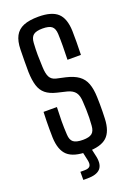

<svg xmlns="http://www.w3.org/2000/svg" viewBox="-177 -873 760 1088"><g transform="rotate(-20 203.0 -329.0)"><path d="M204 7Q121.5 7 85 -26Q48.5 -59 45.5 -135.5Q45 -163 44.8 -187.5Q44.5 -212 45.2 -236.8Q46 -261.5 47 -290H127.5Q125.5 -246.5 125.2 -205.8Q125 -165 127.5 -124Q129 -91 146.2 -77.8Q163.5 -64.5 203.5 -64.5Q241 -64.5 257.8 -77.8Q274.5 -91 276.5 -124Q278.5 -146 279 -170.2Q279.5 -194.5 278.8 -219Q278 -243.5 276.5 -265Q275.5 -304 260.8 -324Q246 -344 213.5 -352.5L155 -366.5Q113.5 -376.5 89.8 -396Q66 -415.5 55.8 -448.5Q45.5 -481.5 44 -531.5Q43.5 -563 44 -597Q44.5 -631 45 -666Q46 -716.5 62.5 -747.5Q79 -778.5 113.5 -792.8Q148 -807 203.5 -807Q283 -807 319 -774.2Q355 -741.5 357.5 -665Q358.5 -635 358 -598Q357.5 -561 356.5 -521H275.5Q277 -565.5 277.2 -603Q277.5 -640.5 276 -676.5Q274.5 -709.5 258 -722.8Q241.5 -736 202.5 -736Q164.5 -736 147.5 -722.8Q130.5 -709.5 128.5 -676.5Q126 -639 126.2 -604Q126.5 -569 128.5 -531.5Q130 -490 140.8 -469.8Q151.5 -449.5 178.5 -443L233 -431Q280 -420 307.5 -400Q335 -380 347.2 -347Q359.5 -314 361 -265Q362 -244.5 362 -222Q362 -199.5 361.8 -177.5Q361.5 -155.5 360.5 -135.5Q357.5 -59 321.2 -26Q285 7 204 7ZM127 149.5V100.5H152Q177 100.5 185.5 89.2Q194 78 188.5 52.5L176 -4H229.5L242 52.5Q251.5 102 229.2 125.8Q207 149.5 152.5 149.5Z"/></g></svg>

Font: Big Shoulders
Style: Regular
Weight: 400
Designer: Patric King
Foundry: XO Type Co
Version: Version 2.002